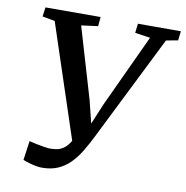

<svg xmlns="http://www.w3.org/2000/svg" viewBox="-83 -824 887 916"><g transform="rotate(10 360.0 -366.0)"><path d="M180 13Q158.5 13 130.8 5.8Q103 -1.5 87 -8L100 -101.5Q116 -97.5 133.5 -93.8Q151 -90 167.5 -87.5Q184 -85 197 -83.5Q213 -83.5 229.8 -85.5Q246.5 -87.5 263.2 -97.5Q280 -107.5 295.8 -131Q311.5 -154.5 326 -197L309 -111.5L118.5 -687L58 -698L64 -743L331 -743.5L327 -698.5L246.5 -688L348 -344.5L387.5 -185L355 -187L417 -335.5L580.5 -687L506.5 -698L512 -743H720L714.5 -698L657.5 -687.5L403.5 -178Q383.5 -137.5 362.5 -102.8Q341.5 -68 315.8 -42Q290 -16 257 -1.5Q224 13 180 13Z"/></g></svg>

Font: Merriweather 20pt Medium
Style: Italic
Weight: 500
Italic angle: -7.8°
Version: Version 2.101